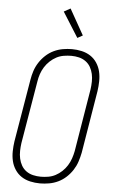

<svg xmlns="http://www.w3.org/2000/svg" viewBox="-63 -1007 626 1056"><g transform="rotate(5 250.0 -478.5)"><path d="M199 8Q171 8 144.5 2Q118 -4 96.5 -18Q75 -32 60.5 -54Q46 -76 40 -101.5Q34 -127 34.5 -155Q35 -183 39 -210L97 -555Q101 -580 109 -604.5Q117 -629 131.5 -651.5Q146 -674 166 -692.5Q186 -711 210 -722.5Q234 -734 260 -738.5Q286 -743 310 -743Q338 -743 364.5 -737Q391 -731 412.5 -717Q434 -703 448.5 -681Q463 -659 469 -633.5Q475 -608 474.5 -580Q474 -552 470 -525L413 -180Q408 -155 400 -130.5Q392 -106 377.5 -83.5Q363 -61 343 -42.5Q323 -24 299 -12.5Q275 -1 249 3.5Q223 8 199 8ZM200 -29Q220 -29 241 -32.5Q262 -36 281 -46Q300 -56 316.5 -71.5Q333 -87 344.5 -105.5Q356 -124 363 -144.5Q370 -165 374 -186L431 -531Q434 -552 434.5 -574Q435 -596 430.5 -616.5Q426 -637 416 -654.5Q406 -672 389.5 -684Q373 -696 352.5 -701Q332 -706 310 -706Q290 -706 268.5 -702.5Q247 -699 228 -689Q209 -679 192.5 -663.5Q176 -648 164.5 -629.5Q153 -611 146 -590.5Q139 -570 136 -549L78 -204Q75 -183 74.5 -161Q74 -139 78.5 -118.5Q83 -98 93 -80.5Q103 -63 119.5 -51Q136 -39 157 -34Q178 -29 200 -29ZM334 -807 247 -945 283 -965 363 -823Z"/></g></svg>

Font: Iosevka Extralight Oblique
Style: Regular
Weight: 200
Italic angle: -9°
Monospace: yes
Designer: Belleve Invis
Foundry: Belleve Invis
Version: Version 32.5.0; ttfautohint (v1.8.4)